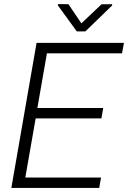

<svg xmlns="http://www.w3.org/2000/svg" viewBox="-20 -921 627 941"><path d="M315.4 -900.4 264.2 -900.9 263.7 -894.5 356.4 -767.1H398.4L529.3 -894L529.8 -900.4L477.5 -899.9L378.9 -806.6ZM485.8 -391.6H163.1L210 -659.7H578.1L587.4 -710.9H159.2L35.6 0H466.3L475.1 -50.8H104L154.8 -340.8H477.1Z"/></svg>

Font: Roboto Light
Style: Italic
Weight: 300
Italic angle: -12°
Designer: Google
Version: Version 2.137; 2017